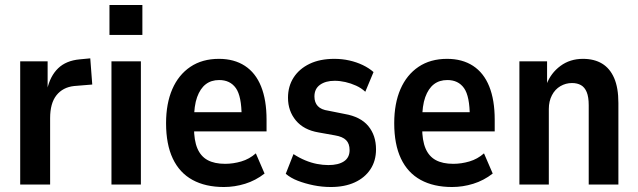

<svg xmlns="http://www.w3.org/2000/svg" viewBox="-20 -740 2559 770"><path d="M61 0V-494H171V-381H169Q181 -435 213 -466Q245 -497 300 -502L342 -506L350 -401L277 -395Q232 -390 206.5 -358Q181 -326 181 -266V0Z M419 -600V-720H551V-600ZM427 0V-494H545V0Z M878 10Q804 10 752 -18.5Q700 -47 673 -104Q646 -161 646 -246Q646 -325 671 -382.5Q696 -440 743.5 -472Q791 -504 858 -504Q919 -504 962 -476Q1005 -448 1027 -393.5Q1049 -339 1049 -260V-213H742V-290H963L949 -272Q949 -354 926 -386.5Q903 -419 859 -419Q827 -419 805 -402Q783 -385 770.5 -350.5Q758 -316 758 -259V-229Q758 -177 771.5 -145Q785 -113 812.5 -98Q840 -83 883 -83Q915 -83 947.5 -92.5Q980 -102 1006 -125L1041 -44Q1005 -16 963 -3Q921 10 878 10Z M1307 10Q1271 10 1237 3Q1203 -4 1174.5 -15Q1146 -26 1126 -43L1157 -122Q1180 -107 1204 -97Q1228 -87 1251.5 -82.5Q1275 -78 1297 -78Q1337 -78 1359.5 -93Q1382 -108 1382 -138Q1382 -164 1368 -178Q1354 -192 1324 -197L1257 -209Q1198 -219 1166.5 -257Q1135 -295 1135 -348Q1135 -394 1157.5 -429Q1180 -464 1221.5 -484Q1263 -504 1321 -504Q1352 -504 1381 -497.5Q1410 -491 1435 -479Q1460 -467 1478 -451L1445 -372Q1429 -387 1408 -396.5Q1387 -406 1365 -411Q1343 -416 1322 -416Q1286 -416 1263.5 -400Q1241 -384 1241 -353Q1241 -329 1254.5 -314.5Q1268 -300 1297 -296L1362 -283Q1426 -272 1457 -234.5Q1488 -197 1488 -141Q1488 -95 1465.5 -61Q1443 -27 1402.5 -8.5Q1362 10 1307 10Z M1793 10Q1719 10 1667 -18.5Q1615 -47 1588 -104Q1561 -161 1561 -246Q1561 -325 1586 -382.5Q1611 -440 1658.5 -472Q1706 -504 1773 -504Q1834 -504 1877 -476Q1920 -448 1942 -393.5Q1964 -339 1964 -260V-213H1657V-290H1878L1864 -272Q1864 -354 1841 -386.5Q1818 -419 1774 -419Q1742 -419 1720 -402Q1698 -385 1685.5 -350.5Q1673 -316 1673 -259V-229Q1673 -177 1686.5 -145Q1700 -113 1727.5 -98Q1755 -83 1798 -83Q1830 -83 1862.5 -92.5Q1895 -102 1921 -125L1956 -44Q1920 -16 1878 -3Q1836 10 1793 10Z M2063 0V-494H2174V-402H2172Q2189 -447 2227.5 -475.5Q2266 -504 2318 -504Q2363 -504 2394.5 -485Q2426 -466 2443 -427Q2460 -388 2460 -327V0H2341V-318Q2341 -351 2333 -370.5Q2325 -390 2310 -398.5Q2295 -407 2274 -407Q2249 -407 2227.5 -394.5Q2206 -382 2193.5 -358Q2181 -334 2181 -303V0Z"/></svg>

Font: Nunito Sans 10pt Condensed
Style: Bold
Weight: 700
Width: 3
Designer: Vernon Adams
Foundry: Vernon Adams
Version: Version 3.101;gftools[0.9.27]